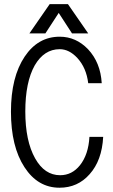

<svg xmlns="http://www.w3.org/2000/svg" viewBox="-20 -877 540 915"><path d="M406.2 -224.6Q401.4 -140.6 361.3 -89.8Q323.2 -42 266.6 -42Q192.4 -42 147.5 -122.1Q100.6 -205.1 100.6 -345.7Q100.6 -485.4 145.5 -565.4Q190.4 -642.6 264.6 -642.6Q309.6 -642.6 348.6 -600.6Q391.6 -553.7 400.4 -480.5H464.8Q459 -579.1 399.4 -642.6Q341.8 -702.1 264.6 -702.1Q161.1 -702.1 97.7 -607.4Q32.2 -509.8 32.2 -344.7Q32.2 -178.7 96.7 -80.1Q160.2 17.6 263.7 17.6Q350.6 17.6 407.2 -46.9Q465.8 -112.3 471.7 -224.6ZM196.3 -717.8 259.8 -815.4 323.2 -717.8H400.4L303.7 -857.4H216.8L120.1 -717.8Z"/></svg>

Font: DotumChe
Style: Regular
Weight: 400
Monospace: yes
Version: Version 2.21